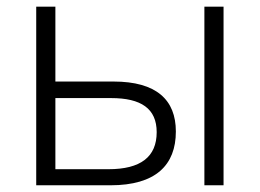

<svg xmlns="http://www.w3.org/2000/svg" viewBox="-20 -552 774 572"><path d="M309.1 0C443.8 0 503.9 -60.1 503.9 -160.2C503.9 -254.4 446.3 -309.1 317.9 -309.1H145V-532.2H87.9V0ZM646 0V-532.2H588.9V0ZM145 -47.9V-259.8H311C400.4 -259.8 446.8 -228.5 446.8 -158.2C446.8 -84.5 398.9 -47.9 303.2 -47.9Z"/></svg>

Font: Noto Reveo Sans
Style: Regular
Weight: 300
Designer: Monotype Design Team
Foundry: Monotype Imaging Inc.
Version: Version 2.007